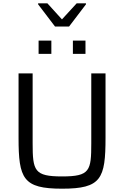

<svg xmlns="http://www.w3.org/2000/svg" viewBox="-20 -1131 749 1159"><path d="M210 -1105 312 -971H397L499 -1105V-1111H443L354 -1014L266 -1111H210ZM213 -886V-806H290V-886ZM420 -886V-806H496V-886ZM355 8C591 8 617 -52 617 -300V-688H531V-267C531 -100 523 -66 355 -66C187 -66 177 -100 177 -267V-688H92V-300C92 -52 119 8 355 8Z"/></svg>

Font: Saira UNSAM
Style: Regular
Weight: 400
Designer: Hector Gatti with collaboration of the Omnibus-Type team
Foundry: Omnibus-Type
Version: Version 0.072;PS 000.072;hotconv 1.0.88;makeotf.lib2.5.64775